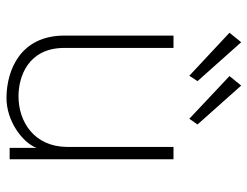

<svg xmlns="http://www.w3.org/2000/svg" viewBox="-108 -666 782 607"><g transform="rotate(90 283.5 -362.0)"><path d="M113 -733 83 -696 219 -569 236 -595ZM250 -733 220 -696 355 -569 373 -595ZM287 9C363 10 431 -43 447 -86V-1H483V-519H444V-182C443 -78 364 -29 284 -29C221 -29 131 -60 131 -174V-519H92V-174C92 -35 201 8 287 9Z"/></g></svg>

Font: United Sans Thin
Style: Regular
Weight: 100
Designer: Pablo Impallari, Rodrigo Fuenzalida (Modified by Dan O. Williams)
Version: Version 1.000;PS 001.000;hotconv 1.0.88;makeotf.lib2.5.64775